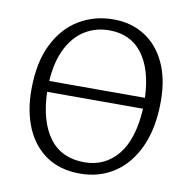

<svg xmlns="http://www.w3.org/2000/svg" viewBox="-81 -794 866 885"><g transform="rotate(10 352.0 -351.5)"><path d="M63 -330Q63 -458 105.5 -543.5Q148 -629 220 -672Q292 -715 380 -715Q463 -715 526 -675.5Q589 -636 624.5 -561Q660 -486 660 -380Q660 -257 620.5 -169Q581 -81 511 -34.5Q441 12 350 12Q257 12 193 -31.5Q129 -75 96 -152Q63 -229 63 -330ZM370 -662Q307 -662 256.5 -631Q206 -600 174.5 -538Q143 -476 137 -384H585Q580 -516 525 -589Q470 -662 370 -662ZM361 -43Q457 -43 517 -116Q577 -189 585 -333H136Q141 -194 197.5 -118.5Q254 -43 361 -43Z"/></g></svg>

Font: Literata 12pt Light
Style: Italic
Weight: 300
Italic angle: -2°
Designer: Latin by Veronika Burian and Jose Scaglione. Greek by Irene Vlachou. Cyrillic by Vera Evstafieva
Foundry: TypeTogether
Version: Version 3.002